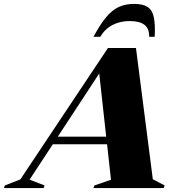

<svg xmlns="http://www.w3.org/2000/svg" viewBox="-105 -960 910 980"><path d="M675 -45 735.5 -13.5 730.5 0H371.5L377 -13.5L461.5 -42.5L441.5 -223.5H164.5L46 -43L122.5 -13.5L117.5 0H-85L-80 -13.5L-1 -44.5L446 -715H589ZM190 -262.5H437L401.5 -585ZM556 -852.5Q509 -852.5 470.2 -833Q431.5 -813.5 406.5 -772H372Q406.5 -836 437 -872.5Q467.5 -909 501.5 -924.5Q535.5 -940 580 -940Q624.5 -940 648.2 -924.5Q672 -909 680 -872.5Q688 -836 684.5 -772H656.5Q657 -814.5 632.2 -833.5Q607.5 -852.5 556 -852.5Z"/></svg>

Font: Newsreader 72pt ExtraBold
Style: Italic
Weight: 800
Italic angle: -17°
Designer: Hugues Gentile
Foundry: Production Type
Version: Version 1.003; ttfautohint (v1.8.3)